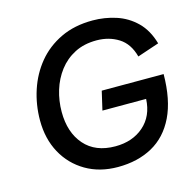

<svg xmlns="http://www.w3.org/2000/svg" viewBox="-106 -822 945 938"><g transform="rotate(-15 367.0 -353.0)"><path d="M378 9Q286 9 216 -32Q146 -73 107 -144.5Q68 -216 68 -309Q68 -388 92 -461Q116 -534 163 -591Q210 -648 280 -681.5Q350 -715 442 -715Q503 -715 560 -696.5Q617 -678 660 -636Q703 -594 723 -524L613 -487Q595 -555 546.5 -585.5Q498 -616 435 -616Q372 -616 324.5 -591.5Q277 -567 245 -525Q213 -483 197 -430.5Q181 -378 181 -322Q181 -218 236 -155Q291 -92 392 -92Q479 -92 535.5 -141.5Q592 -191 596 -277H375L397 -372H710Q709 -242 668 -157.5Q627 -73 552.5 -32Q478 9 378 9Z"/></g></svg>

Font: Prodigy Sans Medium
Style: Italic
Weight: 500
Italic angle: -13°
Designer: Wei Huang
Foundry: Wei Huang
Version: Version 1.003; ttfautohint (v1.8.3)